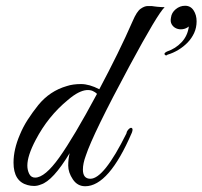

<svg xmlns="http://www.w3.org/2000/svg" viewBox="-20 -647 703 667"><path d="M268 -58Q268 -26 294 -26Q341 -26 419 -183Q420 -190 424.5 -195.5Q429 -201 433 -202.5Q437 -204 439.5 -200.5Q442 -197 438 -186Q358 0 276 0Q249 0 233 -24Q217 -48 217 -71.5Q217 -95 222 -115Q164 -19 122 -6Q110 -1 98.5 -1Q87 -1 76 -4Q27 -17 27 -82Q27 -128 49 -179Q60 -206 76.5 -231.5Q93 -257 113 -282Q153 -331 212 -348Q233 -355 261.5 -355Q290 -355 325 -337Q359 -401 388 -460Q417 -519 441 -574Q455 -607 468.5 -616.5Q482 -626 493 -626H507Q508 -626 514 -625Q520 -624 526.5 -623.5Q533 -623 540 -622.5Q547 -622 552 -622Q528 -600 430 -418Q303 -182 278 -106Q268 -79 268 -58ZM317 -321Q311 -327 302 -331Q293 -335 280.5 -334Q268 -333 252 -325Q236 -317 215 -299Q147 -243 104 -161Q75 -106 75 -72Q75 -56 81.5 -43Q88 -30 102 -30Q136 -30 186 -100Q236 -170 317 -321ZM663 -573Q663 -551 654.5 -532.5Q646 -514 632 -499.5Q618 -485 600 -474Q582 -463 562 -457Q557 -452 552.5 -457Q548 -462 560 -468Q590 -478 611 -500.5Q632 -523 636 -555Q626 -547 614 -545.5Q602 -544 592 -548.5Q582 -553 576.5 -562.5Q571 -572 574 -586Q576 -603 590.5 -615Q605 -627 623 -627Q642 -627 652.5 -611Q663 -595 663 -573Z"/></svg>

Font: #9Slide05 Great Vibes
Style: Regular
Weight: 400
Designer: Robert E. Leuschke
Foundry: Robert E. Leuschke
Version: Version 1.001